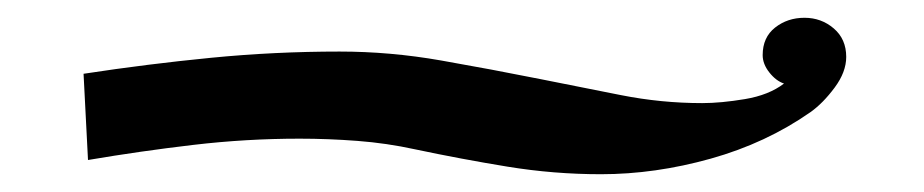

<svg xmlns="http://www.w3.org/2000/svg" viewBox="-20 -497 1040 216"><path d="M932 -433Q932 -416 919 -398.5Q906 -381 892 -371Q842 -336 779.5 -318.5Q717 -301 656 -301Q603 -301 551 -309.5Q499 -318 447 -329Q415 -336 382 -338.5Q349 -341 317 -341Q257 -341 197.5 -334Q138 -327 79 -317L74 -414Q146 -425 217.5 -432Q289 -439 362 -439Q419 -439 476 -429Q533 -419 588 -408Q633 -399 678.5 -390Q724 -381 770 -381Q791 -381 818 -385.5Q845 -390 862 -403Q853 -406 845.5 -415.5Q838 -425 838 -435Q838 -455 852 -466Q866 -477 885 -477Q904 -477 918 -465Q932 -453 932 -433Z"/></svg>

Font: Kaisei Decol
Style: Bold
Weight: 700
Designer: Font-Kai, 金井和夫
Foundry: KAZUO KANAI
Version: Version 5.003